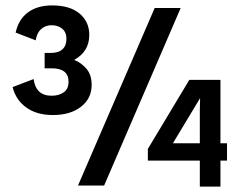

<svg xmlns="http://www.w3.org/2000/svg" viewBox="-20 -690 892 714"><path d="M173.8 -669.9Q239.7 -669.9 275.9 -639.6Q312 -609.4 312 -560.1Q312 -498.5 256.8 -467.8V-466.8Q280.8 -457.5 300.8 -435.1Q320.8 -412.6 320.8 -374Q320.8 -323.7 281.2 -293Q241.7 -262.2 176.8 -262.2Q116.2 -262.2 77.4 -290.5Q38.6 -318.8 26.9 -366.2L105 -396Q113.3 -334 171.9 -334Q199.2 -334 217 -346.7Q234.9 -359.4 234.9 -386.2Q234.9 -436 171.9 -436H146V-493.2H168.9Q197.8 -493.2 212.4 -506.8Q227.1 -520.5 227.1 -545.9Q227.1 -570.3 211.2 -583.3Q195.3 -596.2 171.9 -596.2Q148.9 -596.2 133.1 -582Q117.2 -567.9 112.8 -540L38.1 -568.8Q49.3 -618.7 84.5 -644.3Q119.6 -669.9 173.8 -669.9ZM270 0 555.2 -660.2H651.9L367.2 0ZM529.8 -92.8V-136.2L684.1 -393.1H799.8V-157.2H824.2V-92.8H799.8V3.9H723.1V-92.8ZM623 -157.2H723.1V-276.9L724.1 -325.2Z"/></svg>

Font: Human Sans Medium
Style: Regular
Weight: 500
Designer: Tim Radville
Foundry: Continuum
Version: Version 1.000;FEAKit 1.0